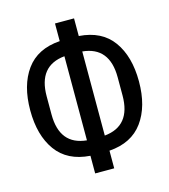

<svg xmlns="http://www.w3.org/2000/svg" viewBox="-112 -815 824 935"><g transform="rotate(-15 300.0 -348.0)"><path d="M252 30V-59Q138 -67 82 -144.5Q26 -222 26 -348Q26 -474 82 -551.5Q138 -629 252 -637V-726H348V-637Q462 -629 518 -551.5Q574 -474 574 -348Q574 -222 517.5 -144.5Q461 -67 348 -59V30ZM255 -136V-560Q121 -547 121 -394V-302Q121 -149 255 -136ZM345 -136Q479 -149 479 -302V-394Q479 -547 345 -560Z"/></g></svg>

Font: IBM Plex Mono Text
Style: Regular
Weight: 450
Designer: Mike Abbink, Paul van der Laan, Pieter van Rosmalen
Foundry: Bold Monday
Version: Version 2.000